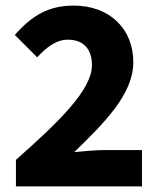

<svg xmlns="http://www.w3.org/2000/svg" viewBox="-20 -667 572 687"><path d="M37 0H488V-130H352C323 -130 279 -126 246 -123C353 -227 457 -330 457 -444C457 -566 370 -647 244 -647C154 -647 95 -612 33 -542L113 -462C144 -495 179 -525 223 -525C276 -525 309 -494 309 -434C309 -346 193 -233 37 -95Z"/></svg>

Font: Source Sans Pro
Style: Bold
Weight: 700
Designer: Paul D. Hunt
Foundry: Adobe Systems Incorporated
Version: Version 3.006;hotconv 1.0.111;makeotfexe 2.5.65597